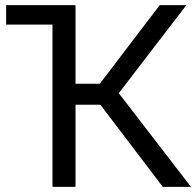

<svg xmlns="http://www.w3.org/2000/svg" viewBox="-20 -730 766 750"><path d="M444 -366 726 0H616L372 -321H275V0H185V-634H4V-710H275V-403H370L604 -710H708Z"/></svg>

Font: Raleway-v4020 Medium
Style: Regular
Weight: 500
Designer: Matt McInerney, Pablo Impallari, Rodrigo Fuenzalida
Foundry: Matt McInerney, Pablo Impallari, Rodrigo Fuenzalida
Version: Version 4.020;PS 004.020;hotconv 1.0.88;makeotf.lib2.5.64775